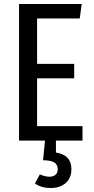

<svg xmlns="http://www.w3.org/2000/svg" viewBox="-20 -709 475 968"><path d="M262 0V60Q340 72 340 144Q340 189 311 214Q282 239 235 239Q189 239 156 216L181 170Q207 182 230 182Q248 182 259.5 172.5Q271 163 271 144Q271 121 253.5 110Q236 99 197 99L207 0H76V-689H392L382 -616H167V-387H354V-314H167V-73H396V0Z"/></svg>

Font: Fira Sans Extra Condensed
Style: Regular
Weight: 400
Width: 1
Designer: Carrois Corporate & Edenspiekermann AG
Foundry: Carrois Corporate GbR & Edenspiekermann AG
Version: Version 4.203